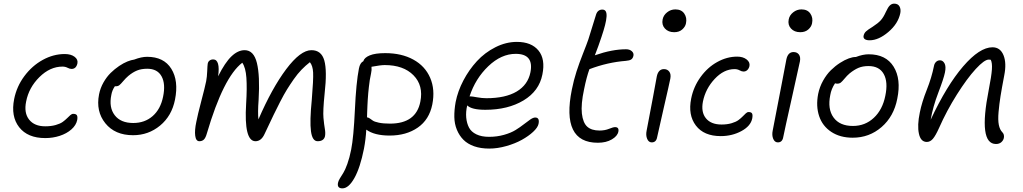

<svg xmlns="http://www.w3.org/2000/svg" viewBox="-20 -763 5563 1044"><path d="M226.1 -12.2Q130.4 -12.2 84.2 -71.3Q38.1 -130.4 57.1 -225.1Q70.8 -293 112.5 -349.1Q154.3 -405.3 212.4 -437.3Q270.5 -469.2 332 -469.2Q365.7 -469.2 385.5 -454.3Q405.3 -439.5 400.9 -418Q394 -388.2 369.1 -388.2Q359.4 -388.2 347.2 -394.5Q335 -400.9 319.8 -400.9Q252 -400.9 194.3 -343.8Q136.7 -286.6 122.1 -210.9Q109.4 -149.4 138.2 -112.8Q167 -76.2 226.1 -76.2Q258.3 -76.2 283 -83.3Q307.6 -90.3 321.3 -100.3Q335 -110.4 344.7 -120.1Q354.5 -129.9 362.5 -137Q370.6 -144 377.9 -144Q393.1 -144 397.9 -136.5Q402.8 -128.9 399.9 -110.8Q394 -82 368.2 -59.3Q342.3 -36.6 304.9 -24.4Q267.6 -12.2 226.1 -12.2Z M703.6 -27.8Q605 -27.8 552.7 -92.8Q500.5 -157.7 518.6 -250Q525.4 -284.2 542.7 -314.7Q560.1 -345.2 581.8 -366.5Q603.5 -387.7 627.7 -404.1Q651.9 -420.4 672.9 -428.7Q693.8 -437 709.5 -439Q749 -454.1 779.8 -454.1Q871.1 -454.1 911.6 -388.9Q952.1 -323.7 931.6 -221.2Q914.1 -132.8 850.6 -80.3Q787.1 -27.8 703.6 -27.8ZM585.4 -247.1Q571.3 -178.7 603.8 -136.5Q636.2 -94.2 704.6 -94.2Q767.1 -94.2 810.1 -131.8Q853 -169.4 866.7 -236.8Q881.3 -306.6 858.6 -347.9Q835.9 -389.2 780.8 -389.2Q748.5 -389.2 725.1 -379.6Q701.7 -370.1 677.7 -350.1Q663.6 -337.9 650.4 -322.3Q637.2 -306.6 629.6 -300.3Q622.1 -293.9 610.4 -293.9H604.5Q589.4 -271.5 585.4 -247.1Z M1064 4.9Q1045.4 4.9 1041.5 -24.7Q1037.6 -54.2 1047.4 -100.1Q1054.7 -138.2 1074.2 -212.2Q1093.8 -286.1 1101.1 -321.8Q1105.5 -345.2 1106.7 -376Q1107.9 -406.7 1109.4 -416Q1111.3 -427.7 1119.6 -433.8Q1127.9 -439.9 1139.2 -439.9Q1158.7 -439.9 1165.5 -416.3Q1172.4 -392.6 1166 -348.1Q1203.6 -423.3 1238.8 -456.8Q1273.9 -490.2 1310.1 -490.2Q1359.9 -490.2 1377 -420.4Q1394 -350.6 1386.2 -220.2Q1380.9 -148.9 1385.3 -113.8Q1458.5 -283.2 1536.1 -386.7Q1613.8 -490.2 1673.3 -490.2Q1727.5 -490.2 1743.4 -434.3Q1759.3 -378.4 1745.1 -253.9Q1735.4 -159.2 1738.8 -122.3Q1742.2 -85.4 1746.3 -62.5Q1750.5 -39.6 1747.1 -22Q1740.7 4.9 1707 4.9Q1678.2 4.9 1670.9 -49.3Q1663.6 -103.5 1675.3 -220.2Q1684.6 -331.5 1682.6 -368.7Q1680.7 -405.8 1665 -424.8Q1641.1 -406.2 1619.6 -384Q1598.1 -361.8 1577.1 -331.8Q1556.2 -301.8 1540.3 -276.1Q1524.4 -250.5 1502.9 -208.7Q1481.4 -167 1468.3 -139.4Q1455.1 -111.8 1430.7 -60.1Q1422.9 -43.5 1418.9 -35.2Q1400.9 4.9 1369.1 4.9Q1305.7 4.9 1318.4 -199.2Q1323.7 -284.2 1319.8 -339.8Q1315.9 -395.5 1297.4 -421.9Q1194.8 -343.3 1105 -38.1Q1098.1 -13.2 1088.6 -4.2Q1079.1 4.9 1064 4.9Z M2098.6 -25.9Q2015.6 -25.9 1971.7 -58.1Q1968.8 -5.4 1959 45.9Q1938.5 148.9 1907 205.1Q1875.5 261.2 1841.8 261.2Q1812 261.2 1817.9 231Q1819.8 220.7 1828.4 206.5Q1836.9 192.4 1846.7 177.2Q1856.4 162.1 1868.7 128.2Q1880.9 94.2 1889.6 49.8Q1902.8 -16.6 1909.7 -165Q1916.5 -313.5 1931.6 -390.1Q1937.5 -421.4 1955.6 -430.2Q1960.9 -449.7 1990.5 -461.9Q2020 -474.1 2074.7 -474.1Q2163.6 -474.1 2227.5 -439Q2291.5 -403.8 2319.1 -339.8Q2346.7 -275.9 2330.6 -194.8Q2314 -112.3 2251.5 -69.1Q2189 -25.9 2098.6 -25.9ZM1997.6 -363.8Q1993.7 -345.7 1990.7 -327.9Q1987.8 -310.1 1985.8 -290.3Q1983.9 -270.5 1982.4 -257.6Q1981 -244.6 1979.7 -221.9Q1978.5 -199.2 1978 -190.9Q1977.5 -182.6 1976.6 -156.2Q1975.6 -129.9 1975.6 -125Q1982.4 -124.5 1990.5 -119.1Q1998.5 -113.8 2007.1 -107.4Q2015.6 -101.1 2040 -95.9Q2064.5 -90.8 2100.6 -90.8Q2242.2 -90.8 2265.6 -210Q2283.2 -297.9 2228.5 -353.5Q2173.8 -409.2 2071.8 -409.2Q2049.8 -409.2 2000 -399.9Q2002 -382.3 1997.6 -363.8Z M2640.1 44.9Q2594.2 44.9 2558.6 32.5Q2522.9 20 2500.2 -2.7Q2477.5 -25.4 2464.4 -57.1Q2451.2 -88.9 2450.4 -126.7Q2449.7 -164.6 2457.5 -208Q2469.2 -267.6 2499.8 -325.7Q2530.3 -383.8 2573.2 -430.4Q2616.2 -477.1 2673.6 -506.1Q2731 -535.2 2790.5 -535.2Q2869.6 -535.2 2908 -488.3Q2946.3 -441.4 2929.2 -357.9Q2911.6 -268.1 2826.7 -217Q2741.7 -166 2619.1 -166Q2544.4 -166 2520.5 -189.9Q2512.2 -154.8 2515.1 -123.5Q2518.1 -92.3 2530.3 -69.1Q2542.5 -45.9 2570.3 -32.5Q2598.1 -19 2639.2 -19Q2682.6 -19 2720.5 -29.8Q2758.3 -40.5 2783.2 -55.9Q2808.1 -71.3 2827.9 -86.9Q2847.7 -102.5 2863.5 -113.3Q2879.4 -124 2890.1 -124Q2915.5 -124 2908.2 -88.9Q2903.8 -69.3 2878.9 -46.1Q2854 -22.9 2817.6 -2.7Q2781.2 17.6 2733.2 31.2Q2685.1 44.9 2640.1 44.9ZM2540.5 -238.8Q2547.4 -238.8 2574.2 -233.9Q2601.1 -229 2624.5 -229Q2728.5 -229 2789.6 -265.4Q2850.6 -301.8 2864.3 -370.1Q2883.8 -470.2 2784.2 -470.2Q2705.6 -470.2 2635.3 -403.1Q2564.9 -335.9 2533.2 -238.8Z M3230.5 13.2Q3030.8 13.2 3089.4 -275.9Q3099.6 -327.1 3114.7 -374Q3129.9 -420.9 3150.4 -472.7Q3170.9 -524.4 3179.2 -548.8Q3190.4 -584 3203.4 -626.7Q3216.3 -669.4 3221.2 -684.1Q3230 -710.9 3255.4 -710.9Q3268.1 -710.9 3273.7 -701.4Q3279.3 -691.9 3278.1 -672.6Q3276.9 -653.3 3270 -626.5Q3263.2 -599.6 3250.5 -562Q3234.9 -514.2 3214.4 -461.9L3216.3 -462.9Q3308.6 -495.1 3384.3 -495.1Q3403.8 -495.1 3415.5 -484.6Q3427.2 -474.1 3424.3 -460Q3421.4 -445.8 3412.1 -439.7Q3402.8 -433.6 3383.3 -432.1Q3283.7 -424.3 3186 -387.2H3185.1Q3169.4 -344.2 3156.2 -278.8Q3138.2 -195.3 3144 -145.3Q3149.9 -95.2 3173.1 -74.2Q3196.3 -53.2 3240.2 -53.2Q3268.6 -53.2 3291.5 -62.5Q3314.5 -71.8 3324.2 -71.8Q3347.2 -71.8 3342.3 -46.9Q3337.4 -22.9 3306.6 -4.9Q3275.9 13.2 3230.5 13.2Z M3646 -587.9Q3613.8 -587.9 3595.5 -607.9Q3577.1 -627.9 3583 -657.2Q3587.4 -680.2 3607.4 -696Q3627.4 -711.9 3652.3 -711.9Q3685.1 -711.9 3700.7 -689.2Q3716.3 -666.5 3710 -636.2Q3706.5 -617.7 3689.7 -602.8Q3672.9 -587.9 3646 -587.9ZM3523.9 11.2Q3506.8 11.2 3498.8 -8.3Q3490.7 -27.8 3496.1 -53.2Q3514.6 -147 3530.5 -234.1Q3546.4 -321.3 3551.3 -347.2Q3559.6 -387.2 3590.3 -387.2Q3608.9 -387.2 3619.1 -373.5Q3629.4 -359.9 3625 -335.9Q3618.7 -304.2 3588.6 -174.1Q3558.6 -43.9 3553.2 -17.1Q3548.3 11.2 3523.9 11.2Z M3898.9 -22.9Q3807.6 -22.9 3763.9 -80.3Q3720.2 -137.7 3738.3 -227.1Q3751 -291 3789.1 -343.8Q3827.1 -396.5 3879.9 -425.8Q3932.6 -455.1 3988.3 -455.1Q4020 -455.1 4039.6 -439.9Q4059.1 -424.8 4055.2 -403.8Q4052.2 -390.6 4043.7 -382.3Q4035.2 -374 4022.9 -374Q4013.2 -374 4001.5 -380.6Q3989.7 -387.2 3974.1 -387.2Q3916 -387.2 3866.2 -334Q3816.4 -280.8 3802.2 -210.9Q3791 -153.3 3818.6 -119.6Q3846.2 -85.9 3903.3 -85.9Q3934.1 -85.9 3958 -93Q3981.9 -100.1 3995.4 -110.1Q4008.8 -120.1 4018.3 -129.9Q4027.8 -139.6 4035.4 -146.7Q4043 -153.8 4050.3 -153.8Q4064.9 -153.8 4069.3 -146Q4073.7 -138.2 4070.3 -119.1Q4062 -77.6 4011.5 -50.3Q3960.9 -22.9 3898.9 -22.9Z M4331.5 -587.9Q4299.3 -587.9 4281 -607.9Q4262.7 -627.9 4268.6 -657.2Q4272.9 -680.2 4293 -696Q4313 -711.9 4337.9 -711.9Q4370.6 -711.9 4386.2 -689.2Q4401.9 -666.5 4395.5 -636.2Q4392.1 -617.7 4375.2 -602.8Q4358.4 -587.9 4331.5 -587.9ZM4209.5 11.2Q4192.4 11.2 4184.3 -8.3Q4176.3 -27.8 4181.6 -53.2Q4206.5 -180.2 4230 -304Q4253.4 -427.7 4255.9 -439.9Q4264.2 -480 4294.9 -480Q4314 -480 4324 -466.6Q4334 -453.1 4329.6 -429.2Q4322.3 -393.6 4284.7 -226.3Q4247.1 -59.1 4238.8 -17.1Q4233.9 11.2 4209.5 11.2Z M4708.5 -543.9Q4690.4 -543.9 4681.9 -550.5Q4673.3 -557.1 4675.8 -568.8Q4678.7 -582.5 4688.5 -591.8Q4698.2 -601.1 4724.6 -617.2Q4755.4 -637.2 4769.5 -653.1Q4783.7 -668.9 4796.9 -698.2Q4808.6 -724.1 4818.8 -733.6Q4829.1 -743.2 4841.8 -743.2Q4862.8 -743.2 4871.1 -728Q4879.4 -712.9 4875.5 -691.9Q4863.8 -634.3 4810.5 -589.1Q4757.3 -543.9 4708.5 -543.9ZM4616.7 -14.2Q4547.9 -14.2 4500 -45.9Q4452.1 -77.6 4434.1 -131.6Q4416 -185.5 4428.7 -252Q4436.5 -290.5 4455.6 -324.5Q4474.6 -358.4 4498 -381.3Q4521.5 -404.3 4547.4 -420.9Q4573.2 -437.5 4595 -445.3Q4616.7 -453.1 4631.8 -453.1H4633.8Q4671.9 -467.8 4703.6 -467.8Q4797.4 -467.8 4839.1 -400.4Q4880.9 -333 4858.9 -226.1Q4840.3 -129.9 4773.4 -72Q4706.5 -14.2 4616.7 -14.2ZM4494.6 -246.1Q4479 -169.9 4512.5 -124Q4545.9 -78.1 4617.7 -78.1Q4684.1 -78.1 4731.4 -122.3Q4778.8 -166.5 4793.9 -242.2Q4809.6 -316.9 4785.4 -360.4Q4761.2 -403.8 4702.6 -403.8Q4670.9 -403.8 4647.9 -394Q4625 -384.3 4599.6 -363.8Q4585.4 -351.6 4572.5 -335.9Q4559.6 -320.3 4552 -314.2Q4544.4 -308.1 4532.7 -308.1Q4526.4 -308.1 4520.5 -310.1Q4500 -279.3 4494.6 -246.1Z M5395.5 20Q5297.9 20 5356.4 -274.9Q5371.1 -350.1 5373.5 -385.5Q5376 -420.9 5367.2 -438Q5364.3 -439 5356.4 -439Q5332.5 -439 5285.4 -387.7Q5238.3 -336.4 5183.1 -249Q5127.9 -161.6 5086.4 -67.9Q5067.4 -25.4 5052.7 -8.3Q5038.1 8.8 5019.5 8.8Q4986.3 8.8 4976.6 -36.1Q4966.8 -81.1 4981.4 -150.9Q4992.7 -207.5 5019.3 -274.4Q5045.9 -341.3 5058.6 -404.8Q5061 -418 5069.8 -426.5Q5078.6 -435.1 5091.3 -435.1Q5106.4 -435.1 5115.7 -418.7Q5125 -402.3 5118.2 -369.1Q5111.3 -335.4 5082 -259Q5052.7 -182.6 5040.5 -111.8Q5127.4 -297.9 5217 -401.9Q5306.6 -505.9 5376.5 -505.9Q5418.9 -505.9 5436.5 -462.9Q5454.1 -419.9 5440.4 -352.1Q5427.2 -283.2 5420.4 -240.5Q5413.6 -197.8 5409.7 -154.1Q5405.8 -110.4 5411.1 -84Q5416.5 -57.6 5430.2 -43.9Q5441.9 -32.2 5438.5 -13.2Q5436 0 5424.8 10Q5413.6 20 5395.5 20Z"/></svg>

Font: Shantell Sans Irregular
Style: Italic
Weight: 300
Italic angle: -11.31°
Designer: Stephen Nixon, Anya Danilova, Shantell Martin
Foundry: Arrow Type
Version: Version 1.006;[9816181b4]